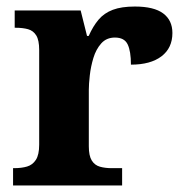

<svg xmlns="http://www.w3.org/2000/svg" viewBox="-20 -568 563 588"><path d="M20 0V-53H23Q46 -53 62.9 -58Q79.9 -63 89.9 -78.5Q100 -94 100 -125V-415Q100 -445 91 -459.5Q82 -474 66 -478.5Q50 -483 28 -483H25V-536H227L246.5 -458H251.7Q265 -488 282 -508Q299 -528 325.5 -538Q352 -548 393 -548Q451.6 -548 479.8 -526.9Q508 -505.8 508 -467Q508 -421 474.5 -395.5Q441 -370 381 -370Q381 -411 371 -432Q361 -453 332 -453Q306 -453 290 -435Q274 -417 266 -390.5Q258 -364 255 -337Q252 -310 252 -293V-120Q252 -91 261 -76.5Q270 -62 286 -57.5Q302 -53 322 -53H354V0Z"/></svg>

Font: Noto Serif Gujarati
Style: Regular
Weight: 400
Designer: Universal Thirst, Indian Type Foundry and the Monotype Design Team
Foundry: Monotype Imaging Inc.
Version: Version 2.102